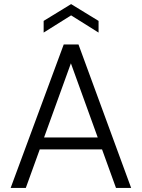

<svg xmlns="http://www.w3.org/2000/svg" viewBox="-20 -917 693 937"><path d="M32 0 291 -700H363L620 0H546L326 -608L106 0ZM152 -188 172 -246H480L501 -188ZM193 -758V-815L327 -897L461 -815V-758L327 -842Z"/></svg>

Font: DM Sans 18pt Light
Style: Regular
Weight: 300
Designer: Colophon Foundry, Jonny Pinhorn
Foundry: Colophon Foundry
Version: Version 4.004;gftools[0.9.30]